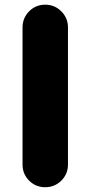

<svg xmlns="http://www.w3.org/2000/svg" viewBox="-20 -783 382 811"><path d="M75.2 -87.9V-667Q75.2 -707 103 -735.1Q130.9 -763.2 170.9 -763.2Q210.9 -763.2 239 -735.1Q267.1 -707 267.1 -667V-87.9Q267.1 -47.9 239 -20Q210.9 7.8 170.9 7.8Q130.9 7.8 103 -20Q75.2 -47.9 75.2 -87.9Z"/></svg>

Font: Jellee Roman
Style: Bold
Weight: 700
Designer: Alfredo Marco Pradil
Foundry: Alfredo Marco Pradil and JAM Design
Version: Version 1.000